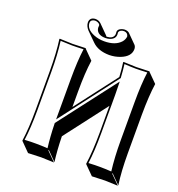

<svg xmlns="http://www.w3.org/2000/svg" viewBox="-155 -960 1067 1148"><g transform="rotate(20 378.0 -386.0)"><path d="M106 -444.8Q106 -559.6 94.2 -645L96.2 -647.9Q97.7 -647.9 178.2 -645Q178.2 -645 261.2 -647.9L262.2 -645L318.4 -588.4Q306.6 -507.8 306.6 -388.7V-290L508.8 -554.2Q505.9 -604 500 -645L502 -647.9Q503.4 -647.9 584 -645Q584 -645 667 -647.9L668 -645L724.6 -588.4Q712.9 -508.3 712.4 -388.7V-143.6Q712.4 -28.8 724.6 56.6L668 0L666 2.9L722.7 59.6Q721.2 59.6 640.6 56.6Q640.6 56.6 557.6 59.6L501 2.9L500 0Q511.7 -81.5 512.2 -200.2V-372.1L307.1 -104Q309.1 -12.2 318.4 56.6L262.2 0L259.8 2.9L316.4 59.6Q314.9 59.6 234.4 56.6Q234.4 56.6 151.4 59.6L95.2 2.9L94.2 0Q106 -81.5 106 -200.2ZM354 -754.9Q392.6 -756.3 399.9 -781.7Q400.9 -785.6 400.9 -788.8Q400.9 -792 400.4 -798.3Q399.9 -801.3 399.9 -801.8Q399.9 -819.8 424.8 -828.6Q434.1 -831.5 442.9 -832Q461.9 -831.5 471.7 -822.8L528.3 -766.1Q536.1 -756.8 536.6 -742.2Q536.6 -694.3 475.6 -670.4Q442.9 -657.7 406.7 -657.2Q335.9 -657.7 297.4 -695.8L240.7 -752Q220.7 -773.4 220.2 -798.8Q222.2 -830.6 256.8 -832Q278.3 -831.5 292 -818.4L348.6 -761.7Q352.1 -757.8 354 -754.9ZM350.1 -745.1Q305.7 -745.1 292.5 -773.9Q289.6 -781.7 289.1 -789.1Q289.1 -791.5 290 -802.2Q289.6 -811.5 274.4 -818.4Q265.6 -821.8 256.8 -821.8Q231 -818.8 230 -798.8Q230 -758.3 283.7 -736.3Q314.5 -724.1 350.1 -724.1Q420.4 -724.1 454.6 -762.2Q469.2 -779.8 470.2 -798.8Q465.3 -820.3 442.9 -821.8Q418.9 -821.8 411.1 -805.7Q410.2 -803.2 410.2 -802.2Q411.1 -793.9 411.1 -789.1Q411.1 -759.8 375.5 -748.5Q363.3 -745.1 350.1 -745.1ZM116.2 -444.8V-200.2Q116.2 -87.4 105 -7.8Q149.4 -10.3 178.2 -9.8Q207 -9.8 251 -7.3Q242.2 -75.7 240.2 -160.6V-164.1L520.5 -529.8L521 -501.5Q522 -471.7 522 -444.8V-200.2Q522 -87.4 511.2 -7.8Q555.7 -10.3 584 -9.8Q612.3 -9.8 656.7 -7.3Q646 -91.8 646 -200.2V-444.8Q646 -558.1 656.7 -637.2Q611.8 -634.8 584 -634.8Q555.7 -634.8 511.2 -637.7Q516.1 -598.6 518.6 -554.7L519 -551.3L240.2 -187V-444.8Q240.2 -558.1 251 -637.2Q206.5 -634.8 178 -635Q149.4 -635.3 105 -637.7Q116.2 -552.7 116.2 -444.8Z"/></g></svg>

Font: Linux Biolinum Shadow O
Style: Bold
Weight: 700
Designer: Philipp H. Poll
Foundry: Philipp H. Poll
Version: Version 0.9.2